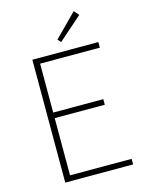

<svg xmlns="http://www.w3.org/2000/svg" viewBox="-136 -1014 833 1096"><g transform="rotate(-15 281.0 -466.5)"><path d="M110 0V-726H500V-693H147V-404H443V-371H147V-33H511V0ZM295 -781 278 -800 410 -933 435 -904Z"/></g></svg>

Font: Source Han Sans SC ExtraLight
Style: Regular
Weight: 250
Designer: Ryoko NISHIZUKA 西塚涼子 (kana, bopomofo & ideographs); Paul D. Hunt (Latin, Greek & Cyrillic); Sandoll Communications 산돌커뮤니
Foundry: Adobe
Version: Version 2.004;hotconv 1.0.118;makeotfexe 2.5.65603